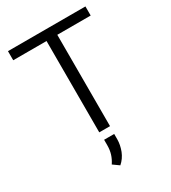

<svg xmlns="http://www.w3.org/2000/svg" viewBox="-225 -824 1047 1177"><g transform="rotate(-30 298.5 -235.5)"><path d="M24.9 -710.9V-646.5H260.7V0H336.9V-646.5H573.2V-710.9ZM263.7 54.2V93.3C263.7 138.2 252 173.3 228.5 209L271.5 239.7C292.5 221.7 308.6 198.7 319.3 171.9C329.6 144.5 335 118.2 335 92.3V54.2Z"/></g></svg>

Font: Vazirmatn Light
Style: Regular
Weight: 300
Designer: Saber Rastikerdar
Foundry: Saber Rastikerdar
Version: Version 33.003